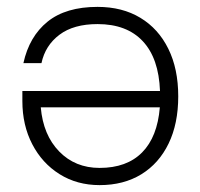

<svg xmlns="http://www.w3.org/2000/svg" viewBox="-20 -530 582 558"><path d="M498 -250Q498 -170.5 470 -112.8Q442 -55 390.8 -23.5Q339.5 8 269.5 8Q204 8 153.2 -23.8Q102.5 -55.5 73.8 -110.8Q45 -166 45 -236.5V-265.5H445Q441.5 -360.5 395 -410.2Q348.5 -460 263.5 -460Q194 -460 152.8 -429Q111.5 -398 100.5 -346.5H48Q65 -424 118.2 -467Q171.5 -510 263.5 -510Q335.5 -510 388 -478.2Q440.5 -446.5 469.2 -388.2Q498 -330 498 -250ZM269.5 -42Q348.5 -42 393 -87Q437.5 -132 444.5 -218H98.5Q105.5 -137.5 152 -89.8Q198.5 -42 269.5 -42Z"/></svg>

Font: Overused Grotesk Light
Style: Regular
Weight: 300
Version: Version 0.004